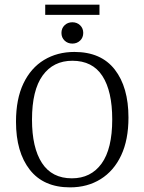

<svg xmlns="http://www.w3.org/2000/svg" viewBox="-20 -800 623 828"><path d="M282 8Q168 8 108.5 -68Q49 -144 49 -275Q49 -373 81 -440Q113 -507 170 -541.5Q227 -576 301 -576Q416 -576 475 -500Q534 -424 534 -293Q534 -197 502.5 -130Q471 -63 414 -27.5Q357 8 282 8ZM292 -538Q210 -538 164 -474.5Q118 -411 118 -284Q118 -163 161 -97Q204 -31 290 -31Q372 -31 418 -94.5Q464 -158 464 -285Q464 -407 421.5 -472.5Q379 -538 292 -538ZM292 -612Q272 -612 258.5 -625Q245 -638 245 -658Q245 -678 258.5 -691Q272 -704 292 -704Q312 -704 325.5 -691Q339 -678 339 -658Q339 -638 325.5 -625Q312 -612 292 -612ZM175 -780H409V-736H175Z"/></svg>

Font: Rasa Light
Style: Regular
Weight: 300
Designer: Anna Giedrys (Yrsa+Rasa design), David Brezina (Yrsa art-direction, Rasa art-direction, design)
Foundry: Rosetta Type Foundry
Version: Version 2.004